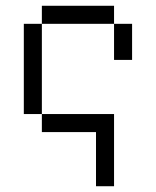

<svg xmlns="http://www.w3.org/2000/svg" viewBox="-20 -520 540 665"><path d="M375 -437.5H125V-500H375ZM62.5 -437.5H125V-125H62.5ZM125 -125H375V125H312.5V-62.5H125ZM375 -437.5H437.5V-312.5H375Z"/></svg>

Font: 寒蝉点阵体 16px
Style: Regular
Weight: 400
Designer: Designed by Warren2060
Foundry: ChillType
Version: Version 1.000